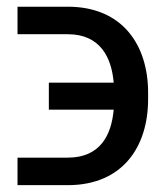

<svg xmlns="http://www.w3.org/2000/svg" viewBox="-20 -549 492 570"><path d="M181.1 -81H32V0.7H181.1C343.8 0.7 419.7 -112.9 419.7 -254.6V-273.8C419.7 -415.1 343.8 -529.1 181.1 -529.1H32V-447.4H181.1C276.3 -447.4 311.1 -380.3 317.5 -303.6H125V-223.4H317.5C310.7 -147 277 -81 181.1 -81Z"/></svg>

Font: Margiela Sans Text
Style: Regular
Weight: 400
Designer: Stefan Endress, Andreas Faust
Version: Version 1.100;FEAKit 1.0